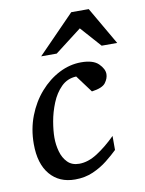

<svg xmlns="http://www.w3.org/2000/svg" viewBox="-83 -779 640 850"><g transform="rotate(-10 237.0 -354.0)"><path d="M402.8 -423.8Q402.8 -404.3 388.4 -384.8Q374 -365.2 326.2 -358.9L269 -436Q228.5 -434.1 201.2 -406.7Q173.8 -379.4 157.5 -339.1Q141.1 -298.8 134 -257.6Q127 -216.3 127 -186Q127 -153.8 135.5 -123.3Q144 -92.8 163.6 -73Q183.1 -53.2 215.8 -53.2Q255.9 -53.2 297.6 -80.1Q339.4 -106.9 381.8 -148.9V-85.9Q361.3 -65.9 332.5 -43Q303.7 -20 267.1 -3.9Q230.5 12.2 186 12.2Q114.7 12.2 73.5 -36.4Q32.2 -85 32.2 -173.8Q32.2 -241.2 54.7 -299.3Q77.1 -357.4 115.5 -401.1Q153.8 -444.8 201.9 -469.5Q250 -494.1 300.8 -494.1Q355 -494.1 378.9 -470.5Q402.8 -446.8 402.8 -423.8ZM473.6 -550.8H403.8L321.8 -643.1L201.7 -550.8H131.8L296.9 -720.2H375.5Z"/></g></svg>

Font: Charis
Style: Italic
Weight: 400
Italic angle: -11°
Designer: Walt Agee, Miriam Martin, Annie Olsen, Victor Gaultney, Lorna Priest, Alan Ward, Bob Hallissy, Martin Hosken, Sharon Cor
Foundry: SIL Global
Version: Version 7.000